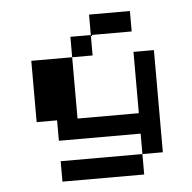

<svg xmlns="http://www.w3.org/2000/svg" viewBox="-43 -481 585 585"><g transform="rotate(-5 250.0 -188.0)"><path d="M250 -437.5H375V-375H250ZM187.5 -375H250V-312.5H187.5ZM62.5 -312.5H187.5V-125H375V-312.5H437.5V0H375V-62.5H125V-125H62.5ZM125 0H375V62.5H125Z"/></g></svg>

Font: Half Eighties
Style: Regular
Weight: 400
Monospace: yes
Designer: Jayvee Enaguas (HarvettFox96)
Version: 20191127.01dev02